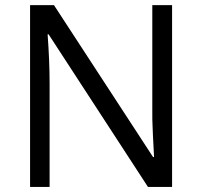

<svg xmlns="http://www.w3.org/2000/svg" viewBox="-20 -734 794 754"><path d="M655.8 0H561L170.9 -599.1H167Q174.8 -493.7 174.8 -405.8V0H98.1V-713.9H191.9L581.1 -117.2H585Q584 -130.4 580.6 -201.9Q577.1 -273.4 578.1 -304.2V-713.9H655.8Z"/></svg>

Font: f08361285
Style: Regular
Weight: 400
Foundry: Ascender Corporation
Version: Version 1.10